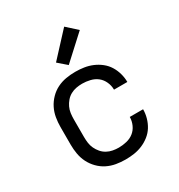

<svg xmlns="http://www.w3.org/2000/svg" viewBox="-184 -904 968 1036"><g transform="rotate(-30 300.0 -385.5)"><path d="M298 8Q268 8 239 3Q210 -2 184 -15Q158 -28 137 -49.5Q116 -71 103 -97Q90 -123 85 -152Q80 -181 80 -210V-320Q80 -349 85 -378Q90 -407 103 -433Q116 -459 137 -480.5Q158 -502 184 -515Q210 -528 239 -533Q268 -538 298 -538Q325 -538 351.5 -534Q378 -530 403 -519.5Q428 -509 449.5 -492Q471 -475 485 -452.5Q499 -430 506.5 -403.5Q514 -377 514 -350Q514 -350 514 -350Q514 -350 514 -350H431Q431 -350 431 -350Q431 -350 431 -350Q431 -375 420.5 -398.5Q410 -422 391 -437Q372 -452 347 -458Q322 -464 298 -464Q279 -464 260.5 -460.5Q242 -457 225.5 -448Q209 -439 196.5 -424.5Q184 -410 176 -393Q168 -376 165.5 -357.5Q163 -339 163 -320V-210Q163 -191 165.5 -172.5Q168 -154 176 -137Q184 -120 196.5 -105.5Q209 -91 225.5 -82Q242 -73 260.5 -69.5Q279 -66 298 -66Q322 -66 347 -72Q372 -78 391 -93Q410 -108 420.5 -131.5Q431 -155 431 -180Q431 -180 431 -180Q431 -180 431 -180H514Q514 -180 514 -180Q514 -180 514 -180Q514 -153 506.5 -126.5Q499 -100 485 -77.5Q471 -55 449.5 -38Q428 -21 403 -10.5Q378 0 351.5 4Q325 8 298 8ZM286 -587 233 -633 368 -779 432 -721Z"/></g></svg>

Font: Iosevka Curly Extended
Style: Regular
Weight: 400
Width: 7
Monospace: yes
Designer: Belleve Invis
Foundry: Belleve Invis
Version: Version 11.1.0; ttfautohint (v1.8.3)